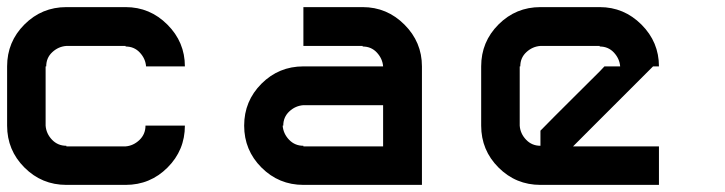

<svg xmlns="http://www.w3.org/2000/svg" viewBox="-20 -520 2040 540"><path d="M390.8 -333.3Q389.2 -355 373.3 -372.1Q357.5 -389.2 333.3 -389.2V-390.8H166.7Q144.2 -389.2 127.1 -373.3Q110 -357.5 110 -333.3H108.3V-166.7Q110 -144.2 126.2 -127.1Q142.5 -110 166.7 -110V-108.3H333.3Q355 -110 372.1 -126.2Q389.2 -142.5 389.2 -166.7H500Q500 -97.5 451.2 -48.8Q402.5 0 333.3 0H166.7Q97.5 0 48.8 -48.8Q0 -97.5 0 -166.7V-333.3Q0 -402.5 48.8 -451.2Q97.5 -500 166.7 -500H333.3Q401.7 -500 450.8 -450.8Q500 -401.7 500 -333.3Z M1166.7 0H833.3Q764.2 0 715.4 -48.8Q666.7 -97.5 666.7 -166.7Q666.7 -235.8 715.4 -284.6Q764.2 -333.3 833.3 -333.3H1057.5Q1055.8 -355 1040 -372.1Q1024.2 -389.2 1000 -389.2V-390.8H833.3V-500H1000Q1068.3 -500 1117.5 -450.8Q1166.7 -401.7 1166.7 -333.3ZM1057.5 -108.3V-224.2H833.3Q810.8 -222.5 793.8 -206.7Q776.7 -190.8 776.7 -166.7H775Q776.7 -144.2 792.9 -127.1Q809.2 -110 833.3 -110V-108.3Z M1591.7 -108.3H1833.3V0H1500Q1430.8 0 1382.1 -48.8Q1333.3 -97.5 1333.3 -166.7V-333.3Q1333.3 -402.5 1382.1 -451.2Q1430.8 -500 1500 -500H1666.7Q1735 -500 1784.2 -450.8Q1833.3 -401.7 1833.3 -333.3H1816.7L1650 -166.7ZM1500 -110V-152.5Q1531.7 -185 1591.7 -244.6Q1651.7 -304.2 1666.7 -319.2L1680 -333.3H1724.2Q1722.5 -355 1706.7 -372.1Q1690.8 -389.2 1666.7 -389.2V-390.8H1500Q1477.5 -389.2 1460.4 -373.3Q1443.3 -357.5 1443.3 -333.3H1441.7V-166.7Q1443.3 -144.2 1459.6 -127.1Q1475.8 -110 1500 -110Z"/></svg>

Font: 0xA000-Squareish-Mono
Style: Squareish-Mono-Bold
Weight: 700
Version: Version 0.1